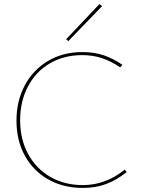

<svg xmlns="http://www.w3.org/2000/svg" viewBox="-20 -919 695 944"><path d="M305 -726 469 -899 482 -889 316 -717ZM61 -326Q61 -423 102 -499.5Q143 -576 216.5 -619.5Q290 -663 385 -663Q443 -663 490.5 -647Q538 -631 582 -600L571 -588Q528 -617 483 -632.5Q438 -648 384 -648Q294 -648 224.5 -607Q155 -566 117 -493Q79 -420 79 -328Q79 -234 118.5 -161.5Q158 -89 228 -49Q298 -9 387 -9Q500 -9 593 -85L603 -73Q554 -34 502.5 -14.5Q451 5 387 5Q292 5 218 -36.5Q144 -78 102.5 -153Q61 -228 61 -326Z"/></svg>

Font: Ysabeau SC Thin
Style: Regular
Weight: 200
Designer: Christian Thalmann (Catharsis Fonts)
Version: Version 0.003